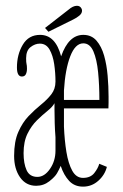

<svg xmlns="http://www.w3.org/2000/svg" viewBox="-20 -650 434 680"><path d="M108 8Q72 8 51 -22Q30 -52 30 -98Q30 -149 44.8 -182.5Q59.5 -216 81.2 -238.8Q103 -261.5 125 -279.2Q147 -297 161.8 -316Q176.5 -335 176.5 -361Q176.5 -391.5 172 -422.5Q167.5 -453.5 155.5 -474.5Q143.5 -495.5 121 -495.5Q104 -495.5 88.2 -483.2Q72.5 -471 72.5 -443.5Q72.5 -428.5 74 -423.2Q75.5 -418 75.5 -406.5Q75.5 -395 71.5 -387Q67.5 -379 57.5 -379Q40 -379 40 -411Q40 -457 60.8 -491.8Q81.5 -526.5 122 -526.5Q176.5 -526.5 196.5 -450.5Q223 -526.5 275 -526.5Q304 -526.5 321.8 -506Q339.5 -485.5 348.8 -452.8Q358 -420 361.2 -381.8Q364.5 -343.5 364.5 -308Q364.5 -297 364.5 -286.5Q364.5 -276 364 -266H206.5V-201.5Q208.5 -153 215.2 -111.8Q222 -70.5 236 -45.2Q250 -20 274 -20Q300.5 -20 314 -37.2Q327.5 -54.5 331.5 -70L358.5 -59Q351.5 -30.5 328.2 -9.8Q305 11 274 11Q244 11 225 -9.2Q206 -29.5 195 -62.5Q190 -50.5 182 -36.5Q175 -24 154.8 -8Q134.5 8 108 8ZM275 -496.5Q246.5 -496.5 228.8 -450.5Q211 -404.5 206.5 -329.5V-296H332Q332 -348 327.5 -393.8Q323 -439.5 310.8 -468Q298.5 -496.5 275 -496.5ZM112.5 -23.5Q137.5 -23.5 157 -51.8Q176.5 -80 176.5 -116.5V-164Q174.5 -188.5 173.8 -213.5Q173 -238.5 173 -262.5Q173 -273.5 173 -284.5Q166 -271.5 148.5 -257.5Q131 -243.5 111.2 -224.2Q91.5 -205 77.5 -176.8Q63.5 -148.5 63.5 -107.5Q63.5 -71 74.2 -47.2Q85 -23.5 112.5 -23.5ZM151.5 -537.5 139.5 -551 222.5 -615.5Q238.5 -629.5 252.5 -629.5Q263.5 -629.5 268.5 -620Q270.5 -616.5 270.5 -612Q270.5 -602.5 260.8 -594.5Q251 -586.5 239.5 -581Z"/></svg>

Font: Imbue 10pt Thin
Style: Regular
Weight: 100
Designer: Tyler Finck
Foundry: Etcetera Type Company
Version: Version 1.102; ttfautohint (v1.8.3)